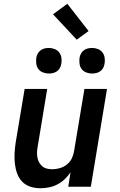

<svg xmlns="http://www.w3.org/2000/svg" viewBox="-20 -993 640 1021"><path d="M194 8Q166 8 140.5 -0.5Q115 -9 97.5 -27.5Q80 -46 71 -71Q62 -96 59 -123Q56 -150 57.5 -177.5Q59 -205 63 -233L111 -520H231L181 -217Q178 -202 177 -187Q176 -172 178.5 -157.5Q181 -143 187.5 -130.5Q194 -118 204.5 -109Q215 -100 229 -96.5Q243 -93 258 -93Q278 -93 298.5 -99Q319 -105 336 -118.5Q353 -132 362 -151Q371 -170 374 -190L429 -520H549L463 0H343L355 -77Q342 -57 324 -40Q306 -23 284.5 -12Q263 -1 240 3.5Q217 8 194 8ZM469 -602Q453 -602 438 -608Q423 -614 414 -626Q405 -638 403 -654Q401 -670 403 -686Q405 -698 411 -708.5Q417 -719 426.5 -726Q436 -733 447.5 -735.5Q459 -738 470 -738Q486 -738 501 -732Q516 -726 525 -714Q534 -702 536.5 -686Q539 -670 536 -654Q534 -642 528.5 -631.5Q523 -621 513 -614Q503 -607 491.5 -604.5Q480 -602 469 -602ZM239 -602Q223 -602 208 -608Q193 -614 184 -626Q175 -638 173 -654Q171 -670 173 -686Q175 -698 181 -708.5Q187 -719 196.5 -726Q206 -733 217.5 -735.5Q229 -738 240 -738Q256 -738 271 -732Q286 -726 295 -714Q304 -702 306.5 -686Q309 -670 306 -654Q304 -642 298.5 -631.5Q293 -621 283 -614Q273 -607 261.5 -604.5Q250 -602 239 -602ZM388 -782 262 -917 338 -973 451 -828Z"/></svg>

Font: Iosevka Aile
Style: Bold Italic
Weight: 700
Italic angle: -9°
Designer: Belleve Invis
Foundry: Belleve Invis
Version: Version 28.0.1; ttfautohint (v1.8.4)